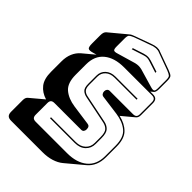

<svg xmlns="http://www.w3.org/2000/svg" viewBox="-309 -1118 1369 1369"><g transform="rotate(45 375.0 -434.0)"><path d="M389 119H73Q49 119 38 108Q27 97 27 73V-44Q27 -57 30.5 -66Q34 -75 41 -81L141 -165Q88 -181 57.5 -219.5Q27 -258 27 -330V-435Q27 -480 42 -515Q57 -550 85 -574L170 -645L145 -638Q112 -628 101.5 -635.5Q91 -643 91 -679V-760Q91 -779 94.5 -789Q98 -799 105 -806L236 -915L235 -914Q240 -919 248.5 -923Q257 -927 268 -931L395 -977Q405 -981 416.5 -983.5Q428 -986 438 -987Q448 -987 457 -986Q466 -985 473 -981L611 -931Q641 -920 650 -910Q659 -900 659 -869V-788Q659 -772 656 -762Q653 -752 649 -748L648 -747L627 -730H653Q677 -730 688 -719Q699 -708 699 -684V-565Q699 -552 695.5 -543Q692 -534 685 -528L595 -453Q658 -439 696.5 -400.5Q735 -362 735 -281V-176Q735 -131 720 -96Q705 -61 676 -37L547 71Q519 94 479 106.5Q439 119 389 119ZM558 -850 471 -878Q464 -880 456.5 -882Q449 -884 439 -884Q429 -884 421.5 -882Q414 -880 407 -878L320 -850V-861L403 -888Q412 -890 420 -892Q428 -894 439 -894Q450 -894 458 -892Q466 -890 475 -888L558 -861ZM408 -797Q425 -801 439 -801Q453 -801 470 -797L607 -757Q633 -749 641 -755Q649 -761 649 -788V-869Q649 -896 640.5 -904Q632 -912 607 -922L470 -972Q463 -975 455 -976Q447 -977 438 -977Q429 -976 418.5 -974Q408 -972 399 -968L271 -922Q247 -912 238.5 -904Q230 -896 230 -869V-788Q230 -761 238 -755Q246 -749 271 -757ZM518 0Q614 0 669.5 -45.5Q725 -91 725 -176V-281Q725 -365 682 -401Q639 -437 569 -447L420 -467Q407 -468 400 -477Q393 -486 393 -499Q393 -512 400 -520.5Q407 -529 420 -529H653Q672 -529 680.5 -537.5Q689 -546 689 -565V-684Q689 -703 680.5 -711.5Q672 -720 653 -720H373Q276 -720 221 -674.5Q166 -629 166 -544V-439Q166 -355 208.5 -319Q251 -283 321 -273L471 -252Q484 -251 490.5 -243Q497 -235 497 -218Q497 -206 490.5 -197.5Q484 -189 471 -189H202Q183 -189 174.5 -180.5Q166 -172 166 -153V-36Q166 -17 174.5 -8.5Q183 0 202 0ZM599 -630V-620H377Q335 -620 310 -597Q285 -574 285 -539V-457Q285 -422 299 -408Q313 -394 336 -390L547 -347Q577 -341 596.5 -321Q616 -301 616 -249V-191Q616 -147 586 -118.5Q556 -90 505 -90H256V-100H505Q551 -100 578.5 -125.5Q606 -151 606 -191V-249Q606 -296 589.5 -313.5Q573 -331 545 -337L334 -380Q308 -385 291.5 -400.5Q275 -416 275 -457V-539Q275 -579 303 -604.5Q331 -630 377 -630Z"/></g></svg>

Font: Bungee Shade
Style: Regular
Weight: 400
Designer: David Jonathan Ross
Foundry: David Jonathan Ross
Version: Version 1.000;PS 1.0;hotconv 1.0.72;makeotf.lib2.5.5900